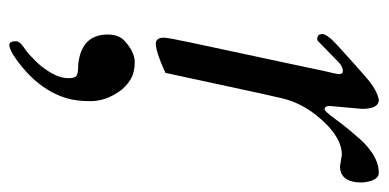

<svg xmlns="http://www.w3.org/2000/svg" viewBox="-220 -260 792 391"><g transform="rotate(90 175.5 -64.0)"><path d="M318.8 -360.8 294.9 -364.7Q265.1 -364.7 233.4 -334Q191.4 -292.5 179.7 -243.2Q174.8 -221.7 169.9 -199.7L127.9 -5.4Q122.1 -2.9 114.5 0.5Q106.9 3.9 98.6 6.8Q78.6 14.2 68.8 14.2Q56.2 14.2 56.2 -2Q56.2 -10.3 66.4 -58.1Q76.7 -106 88.9 -163.3Q101.1 -220.7 109.1 -257.8Q117.2 -294.9 121.3 -315.2Q125.5 -335.4 127.9 -344.7Q130.4 -356.4 130.4 -358.4Q130.4 -366.7 124.5 -366.7Q114.7 -366.7 105 -356.9L64 -316.9Q61.5 -314.5 59.6 -314.5Q48.8 -314.5 48.8 -324.7Q48.8 -334.5 71.3 -355.2Q93.8 -376 107.7 -388.2Q121.6 -400.4 128.7 -406.7Q135.7 -413.1 142.3 -418.5Q148.9 -423.8 156.2 -428.7Q174.3 -439.9 185.1 -439.9Q201.2 -437.5 201.2 -405.8L195.3 -339.8Q195.3 -329.6 202.1 -329.6Q206.1 -329.6 220.9 -349.9Q235.8 -370.1 244.4 -380.1Q252.9 -390.1 262.2 -400.9Q271.5 -411.6 282.2 -419.9Q307.1 -439.9 331.1 -439.9Q345.2 -439.9 349.6 -417Q351.1 -410.6 351.1 -404.8Q351.1 -361.8 318.8 -360.8ZM70.8 312.5Q63.5 312.5 63.5 299.3Q63.5 291.5 74 284.4Q84.5 277.3 89.6 272.7Q94.7 268.1 104 258.8Q113.3 249.5 120.6 238.8Q138.7 213.4 138.7 192.4Q138.7 178.2 133.1 175.3Q127.4 172.4 116.9 172.4Q106.4 172.4 93.8 169.2Q81.1 166 71.3 159.2Q49.8 144 49.8 112.3Q49.8 89.4 63 77.6Q85.4 57.1 106.2 57.1Q127 57.1 141.6 65.9Q156.2 74.7 166 88.9Q185.5 117.2 185.5 147Q185.5 176.8 179.2 197Q172.9 217.3 161.6 235.4Q150.4 253.4 135 269Q119.6 284.7 100.1 298.6Q80.6 312.5 70.8 312.5Z"/></g></svg>

Font: Cardo-Italic
Style: Italic
Weight: 400
Italic angle: -12°
Designer: David J. Perry
Foundry: David J. Perry
Version: Version 0.991